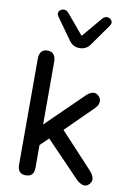

<svg xmlns="http://www.w3.org/2000/svg" viewBox="-99 -971 705 1038"><g transform="rotate(10 253.5 -452.0)"><path d="M72.5 -41.1V-623.2Q72.5 -649.8 83.6 -663.5Q94.7 -677.3 117.3 -677.3Q139.8 -677.3 151.3 -663.5Q162.7 -649.8 162.7 -623.2V-281V-279.6L361.8 -474.1Q378.5 -490.4 396.6 -495Q414.8 -499.7 430.9 -483.9Q439.4 -475.4 442 -464.4Q444.6 -453.5 440.6 -441.2Q436.7 -428.9 424.9 -416.9L253.8 -248V-294L455.8 -76.5Q473.2 -57.5 476.5 -39.6Q479.8 -21.8 466.1 -6.8Q451.6 9.6 432.4 5.5Q413.3 1.4 392.1 -19.8L208.2 -210.8L162.7 -166.8V-41.1Q162.7 -17.5 151.3 -5.1Q139.8 7.3 117.3 7.3Q94.7 7.3 83.6 -5.3Q72.5 -17.9 72.5 -41.1ZM226.6 -751.3 143.1 -868.2Q132.4 -882.9 139.8 -896Q147.3 -909.1 163.5 -910.6Q179.7 -912 191.7 -898L284.3 -787.7L377.5 -898Q389.5 -912.6 405.4 -910.9Q421.3 -909.1 428.7 -896.3Q436.2 -883.5 425.4 -868.2L342.6 -751.3Q321.2 -720.5 284.3 -720.5Q248 -720.5 226.6 -751.3Z"/></g></svg>

Font: SN Pro Thin
Style: Regular
Weight: 200
Designer: Tobias Whetton
Foundry: Supernotes
Version: Version 1.003;Glyphs 3.3 (3324)